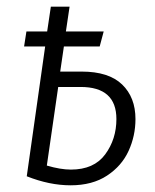

<svg xmlns="http://www.w3.org/2000/svg" viewBox="-20 -543 464 574"><path d="M385 -187Q385 -137 364.5 -92Q344 -47 300 -18Q256 11 191 11Q128 11 60 -16L115 -404H52L59 -449H121L132 -523H188L177 -449H290L278 -404H171L160 -329H224Q305 -329 345 -290.5Q385 -252 385 -187ZM328 -187Q328 -283 221 -283H154L120 -48Q161 -36 192 -36Q261 -36 294.5 -81.5Q328 -127 328 -187Z"/></svg>

Font: Fira Sans Extra Condensed Light
Style: Italic
Weight: 300
Width: 3
Italic angle: -8°
Designer: Carrois Corporate & Edenspiekermann AG
Foundry: Carrois Corporate GbR & Edenspiekermann AG
Version: Version 4.203